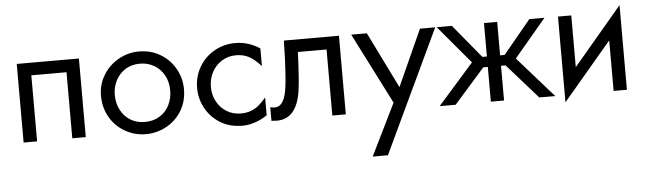

<svg xmlns="http://www.w3.org/2000/svg" viewBox="-45 -612 3407 1011"><g transform="rotate(-5 1658.5 -106.5)"><path d="M64 0V-415.5H392.6V0H321.3V-349.1H135.3V0Z M521.5 -318.4Q551.3 -367.7 601.8 -396.2Q652.3 -424.8 710.4 -424.8Q773.9 -424.8 824 -394.5Q874 -364.3 901.9 -314Q929.7 -263.7 929.7 -206.5Q929.7 -142.1 899.2 -92.3Q868.7 -42.5 817.9 -15.1Q767.1 12.2 709 12.2Q648.9 12.2 596.7 -18.8Q544.4 -49.8 516.6 -103.5Q491.2 -150.9 491.2 -210Q491.2 -269 521.5 -318.4ZM583.5 -126.5Q602.5 -90.8 635.5 -71.5Q668.5 -52.2 708.5 -52.2Q755.4 -52.2 789.1 -73.5Q822.8 -94.7 839.8 -129.9Q856.9 -165 856.9 -206.1Q856.9 -252 837.4 -286.9Q817.9 -321.8 784.4 -341.1Q751 -360.4 710 -360.4Q664.6 -360.4 631.3 -338.6Q598.1 -316.9 581.1 -282Q564 -247.1 564 -208.5Q564 -161.6 583.5 -126.5Z M999 -205.1Q999 -266.6 1028.3 -316.9Q1057.6 -367.2 1108.2 -396Q1158.7 -424.8 1220.2 -424.8Q1288.1 -424.8 1349.1 -385.3V-291.5Q1315.9 -328.6 1286.4 -344.5Q1256.8 -360.4 1218.3 -360.4Q1175.3 -360.4 1141.8 -339.1Q1108.4 -317.9 1090.1 -282.5Q1071.8 -247.1 1071.8 -206.1Q1071.8 -163.6 1090.6 -128.4Q1109.4 -93.3 1142.6 -73Q1175.8 -52.7 1217.3 -52.7Q1248 -52.7 1271.5 -61.8Q1294.9 -70.8 1313 -86.2Q1331.1 -101.6 1351.6 -125.5V-31.2Q1284.7 12.2 1219.7 12.2Q1151.9 12.2 1101.8 -19.3Q1051.8 -50.8 1025.4 -100.8Q999 -150.9 999 -205.1Z M1374 0V-71.8Q1390.1 -68.8 1398.4 -68.8Q1439 -68.8 1455.6 -133.8Q1471.7 -195.8 1476.1 -415.5H1767.1V0H1695.8V-349.1H1544.4Q1538.1 -200.7 1529.8 -145.5Q1519.5 -73.7 1488 -36.1Q1456.5 1.5 1403.3 1.5Q1391.6 1.5 1374 0Z M1832 -415.5H1914.6L2061 -118.2L2195.3 -415.5H2275.9L1969.2 233.9H1888.7L2022.9 -39.6Z M2263.2 0 2452.6 -214.8 2283.7 -415.5H2363.8L2509.8 -238.8H2533.7V-415.5H2603.5V-238.8H2627.4L2773.4 -415.5H2853.5L2684.6 -214.8L2874 0H2789.6L2627.4 -183.6H2603.5V0H2533.7V-183.6H2509.8L2347.7 0Z M2924.8 -415.5H2995.1V-142.1L3252.9 -447.3V0H3182.6V-267.1L2924.8 37.6Z"/></g></svg>

Font: NMS Futura Pro Book
Style: Regular
Weight: 400
Designer: Blend3rman
Version: Version 0.1